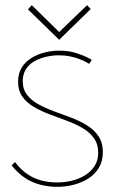

<svg xmlns="http://www.w3.org/2000/svg" viewBox="-20 -708 446 743"><path d="M331 -673 317 -688 209 -584 103 -688 88 -672 209 -554ZM325 -461 335 -476Q335 -477 318.5 -485.5Q302 -494 274 -503Q246 -512 209 -512Q181 -512 153 -505Q125 -498 101.5 -483.5Q78 -469 64 -446.5Q50 -424 50 -392Q50 -357 67 -333.5Q84 -310 111.5 -294Q139 -278 172 -265.5Q205 -253 238 -241Q271 -229 298.5 -213Q326 -197 343 -174Q360 -151 360 -116Q360 -87 346 -65.5Q332 -44 309.5 -30Q287 -16 259 -9Q231 -2 202 -2Q168 -2 138.5 -10Q109 -18 84 -35.5Q59 -53 38 -81L25 -68Q60 -24 104 -4.5Q148 15 203 15Q234 15 265 7Q296 -1 321.5 -17Q347 -33 362.5 -58.5Q378 -84 378 -119Q378 -156 361 -181Q344 -206 316.5 -223Q289 -240 256 -252.5Q223 -265 190 -277Q157 -289 129.5 -304Q102 -319 85 -340.5Q68 -362 68 -394Q68 -421 80.5 -440.5Q93 -460 114 -471.5Q135 -483 159.5 -488.5Q184 -494 208 -494Q231 -494 252.5 -489.5Q274 -485 292.5 -477.5Q311 -470 325 -461Z"/></svg>

Font: Advent Pro Thin
Style: Regular
Weight: 250
Version: Version 3.000